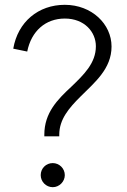

<svg xmlns="http://www.w3.org/2000/svg" viewBox="-20 -777 527 797"><path d="M164 -218V-211H226V-218C226 -282 267 -329 313 -375C373 -435 443 -491 443 -584C443 -677 361 -757 249 -757C139 -757 54 -686 35 -575L93 -563C110 -648 169 -700 249 -700C331 -700 378 -644 378 -585C378 -515 328 -467 276 -417C219 -364 164 -309 164 -218ZM149 -50C149 -23 171 0 199 0C226 0 249 -23 249 -50C249 -78 226 -100 199 -100C171 -100 149 -78 149 -50Z"/></svg>

Font: Mluvka Light
Style: Regular
Weight: 300
Designer: Modified by Jiří Krblich, Original typeface by Gumpita Rahayu
Foundry: Gumpita Rahayu & Jiří Krblich
Version: Version 2.000;Glyphs 3.1.1 (3134)